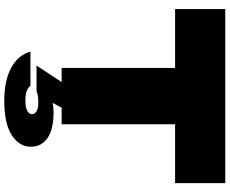

<svg xmlns="http://www.w3.org/2000/svg" viewBox="-106 -684 1053 880"><g transform="rotate(90 420.0 -243.5)"><path d="M21 -750H819V-520H549V0H291V-520H21ZM372 -25H487L451 41Q472 37 495 37Q572 37 612 64.5Q652 92 652 142Q652 194 599 228.5Q546 263 441 263Q350 263 291 231.5Q232 200 216 143H373Q378 152 394 159Q410 166 441 166Q472 166 487.5 157.5Q503 149 503 136Q503 124 490.5 115.5Q478 107 451 107Q438 107 423.5 108.5Q409 110 397 115H280Z"/></g></svg>

Font: Bounded
Style: Regular
Weight: 900
Designer: Vlad Churkin
Version: Version 1.0